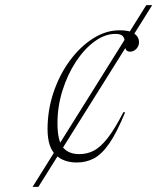

<svg xmlns="http://www.w3.org/2000/svg" viewBox="-20 -725 629 745"><path d="M106.5 0 547.5 -705H570.5L129 0ZM428 -593.5Q387 -593.5 347 -564.2Q307 -535 274.5 -485.5Q242 -436 222.5 -374Q203 -312 203 -247Q203 -178.5 224.5 -152.8Q246 -127 288 -127Q317.5 -127 343.2 -140Q369 -153 396.8 -188Q424.5 -223 459 -290L465.5 -289Q433 -210 403.8 -168Q374.5 -126 344.2 -110.2Q314 -94.5 278 -94.5Q226 -94.5 195.2 -124.8Q164.5 -155 164.5 -224Q164.5 -298 187.8 -366.8Q211 -435.5 251 -489.8Q291 -544 341 -575.8Q391 -607.5 444.5 -607.5Q484.5 -607.5 502 -594.2Q519.5 -581 519.5 -562Q519.5 -546 508.8 -535.2Q498 -524.5 485 -524.5Q473 -524.5 468.8 -532.2Q464.5 -540 464.5 -557.5Q464.5 -575.5 456.8 -584.5Q449 -593.5 428 -593.5Z"/></svg>

Font: Newsreader 60pt ExtraLight
Style: Italic
Weight: 250
Italic angle: -17°
Designer: Hugues Gentile
Foundry: Production Type
Version: Version 1.003